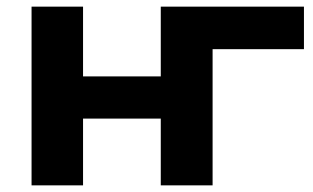

<svg xmlns="http://www.w3.org/2000/svg" viewBox="-20 -558 943 578"><path d="M75 -538H230V-328H464V-538H620V0H464V-201H230V0H75ZM895 -410H619V0H464V-538H895Z"/></svg>

Font: Montserrat-Bold
Style: Bold
Weight: 700
Version: Version 7.200